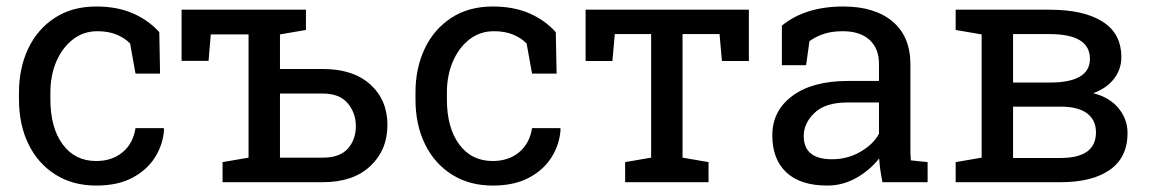

<svg xmlns="http://www.w3.org/2000/svg" viewBox="-20 -558 3520 588"><path d="M274.9 10.3Q203.1 10.3 149.9 -23.2Q96.7 -56.6 67.4 -116.2Q38.1 -175.8 38.1 -253.9V-274.4Q38.1 -349.6 66.4 -409.2Q94.7 -468.8 147.9 -503.4Q201.2 -538.1 274.9 -538.1Q338.9 -538.1 387 -517.1Q435.1 -496.1 467.8 -459.5L470.2 -332.5H395L378.4 -424.8Q361.8 -441.9 336.9 -452.1Q312 -462.4 278.3 -462.4Q235.4 -462.4 202.9 -437Q170.4 -411.6 152.3 -369.1Q134.3 -326.7 134.3 -274.4V-253.9Q134.3 -167 171.9 -116Q209.5 -64.9 274.4 -64.9Q323.2 -64.9 355.5 -91.8Q387.7 -118.7 395 -165.5H481.4L482.4 -162.6Q480 -117.2 455.6 -77.6Q431.2 -38.1 386 -13.9Q340.8 10.3 274.9 10.3Z M661.6 0V-61.5L741.2 -75.2V-452.6H625.5L618.7 -371.6H536.1V-528.3H917V-466.3L837.4 -452.6V-346.7H968.3Q1062 -346.7 1114.3 -299.1Q1166.5 -251.5 1166.5 -175.3Q1166.5 -98.6 1114 -49.3Q1061.5 0 968.3 0ZM837.4 -75.2H968.3Q1020.5 -75.2 1045.2 -102.8Q1069.8 -130.4 1069.8 -171.9Q1069.8 -211.9 1044.9 -241.7Q1020 -271.5 968.3 -271.5H837.4Z M1489.3 10.3Q1417.5 10.3 1364.3 -23.2Q1311 -56.6 1281.7 -116.2Q1252.4 -175.8 1252.4 -253.9V-274.4Q1252.4 -349.6 1280.8 -409.2Q1309.1 -468.8 1362.3 -503.4Q1415.5 -538.1 1489.3 -538.1Q1553.2 -538.1 1601.3 -517.1Q1649.4 -496.1 1682.1 -459.5L1684.6 -332.5H1609.4L1592.8 -424.8Q1576.2 -441.9 1551.3 -452.1Q1526.4 -462.4 1492.7 -462.4Q1449.7 -462.4 1417.2 -437Q1384.8 -411.6 1366.7 -369.1Q1348.6 -326.7 1348.6 -274.4V-253.9Q1348.6 -167 1386.2 -116Q1423.8 -64.9 1488.8 -64.9Q1537.6 -64.9 1569.8 -91.8Q1602.1 -118.7 1609.4 -165.5H1695.8L1696.8 -162.6Q1694.3 -117.2 1669.9 -77.6Q1645.5 -38.1 1600.3 -13.9Q1555.2 10.3 1489.3 10.3Z M1894.5 0V-61.5L1974.1 -75.2V-453.6H1862.8L1855.5 -371.1H1773.4V-528.3H2273.4V-371.1H2190.9L2183.6 -453.6H2070.3V-75.2L2149.9 -61.5V0Z M2513.7 10.3Q2431.2 10.3 2388.2 -30Q2345.2 -70.3 2345.2 -143.6Q2345.2 -218.8 2406.7 -264.4Q2468.3 -310.1 2577.6 -310.1H2671.9V-361.8Q2671.9 -409.7 2642.8 -436Q2613.8 -462.4 2561 -462.4Q2527.8 -462.4 2503.4 -454.3Q2479 -446.3 2459 -432.1L2448.7 -358.4H2374.5V-479.5Q2446.3 -538.1 2562.5 -538.1Q2658.7 -538.1 2713.4 -492.2Q2768.1 -446.3 2768.1 -360.8V-106.4Q2768.1 -96.2 2768.3 -86.4Q2768.6 -76.7 2769.5 -66.9L2820.8 -61.5V0H2682.6Q2674.3 -40 2672.4 -72.8Q2644.5 -37.1 2602.8 -13.4Q2561 10.3 2513.7 10.3ZM2527.8 -70.3Q2575.7 -70.3 2615.2 -93.3Q2654.8 -116.2 2671.9 -148.4V-244.1H2574.2Q2507.8 -244.1 2474.6 -212.4Q2441.4 -180.7 2441.4 -141.6Q2441.4 -70.3 2527.8 -70.3Z M2906.7 0V-61.5L2986.3 -75.2V-452.6L2906.7 -466.3V-528.3H3194.3Q3298.8 -528.3 3356.4 -491.9Q3414.1 -455.6 3414.1 -382.8Q3414.1 -345.7 3391.6 -316.7Q3369.1 -287.6 3328.1 -272.5Q3377.4 -260.3 3405.3 -226.8Q3433.1 -193.4 3433.1 -150.4Q3433.1 -76.2 3379.2 -38.1Q3325.2 0 3228 0ZM3082.5 -305.2H3194.8Q3317.9 -305.2 3317.9 -377.9Q3317.9 -453.6 3194.3 -453.6H3082.5ZM3082.5 -74.2H3228Q3336.4 -74.2 3336.4 -152.8Q3336.4 -190.4 3309.1 -210.9Q3281.7 -231.4 3228 -231.4H3082.5Z"/></svg>

Font: Roboto Slab
Style: Regular
Weight: 400
Designer: Google
Version: Version 2.000; ttfautohint (v1.8.1.43-b0c9)